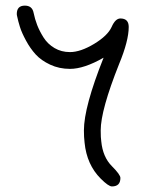

<svg xmlns="http://www.w3.org/2000/svg" viewBox="-20 -606 520 686"><path d="M40 -556.2Q40 -585.9 68.8 -585.9Q95.2 -585.9 100.1 -560.1Q104.5 -538.1 112.8 -516.6Q121.1 -495.1 135.7 -471.9Q150.4 -448.7 174.8 -434.3Q199.2 -419.9 230 -419.9Q267.6 -419.9 316.2 -449.2Q364.7 -478.5 378.9 -509.8Q392.1 -540 410.2 -540Q439.9 -540 439.9 -509.8Q439.9 -460.4 405.8 -377.9Q339.8 -212.4 339.8 -140.1Q339.8 -112.8 341.8 -101.1Q347.2 -44.9 379.9 -12.2Q410.2 18.1 410.2 29.8Q410.2 60.1 379.9 60.1Q367.7 60.1 339.8 32.2Q290 -17.6 282.2 -96.2Q279.8 -115.7 279.8 -140.1Q279.8 -223.6 350.1 -399.9Q280.3 -359.9 230 -359.9Q191.4 -359.9 159.2 -375Q127 -390.1 107.4 -411.6Q87.9 -433.1 72.8 -461.2Q57.6 -489.3 51.3 -509.5Q44.9 -529.8 41 -548.8Q40 -552.2 40 -556.2Z"/></svg>

Font: Pecita
Style: Book
Weight: 400
Width: 6
Version: Version 3.4.1